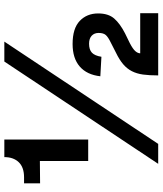

<svg xmlns="http://www.w3.org/2000/svg" viewBox="48 -798 750 886"><g transform="rotate(-90 423.0 -355.0)"><path d="M123 -323V-546L20 -545V-619H48Q94 -619 117.5 -643.5Q141 -668 141 -710H222V-323ZM110 0 582 -710H674L202 0ZM518 0Q518 -41 522 -70Q526 -99 537.5 -121.5Q549 -144 569.5 -161.5Q590 -179 623 -195L670 -219Q695 -231 704.5 -242Q714 -253 714 -275Q714 -295 701 -307Q688 -319 664 -319Q637 -319 623 -306Q609 -293 604 -262L514 -267Q521 -329 559 -362Q597 -395 663 -395Q735 -395 769.5 -362Q804 -329 804 -277Q804 -230 780.5 -203Q757 -176 712 -153L667 -131Q640 -117 630 -105.5Q620 -94 620 -83H805V0Z"/></g></svg>

Font: Geist
Style: Bold
Weight: 400
Designer: Basement.studio, Andrés Briganti, Mateo Zaragoza
Foundry: Basement.studio, Vercel, Andrés Briganti, Guido Ferreyra, Mateo Zaragoza
Version: Version 1.401